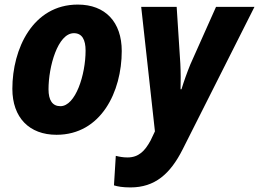

<svg xmlns="http://www.w3.org/2000/svg" viewBox="-20 -579 1132 839"><path d="M227 10C422 10 512 -179 512 -356C512 -483 440 -559 320 -559C123 -559 34 -365 34 -191C34 -65 108 10 227 10ZM550 240C657 240 724 181 778 74L1092 -549H924L812 -298C798 -264 783 -222 773 -189H769C770 -223 770 -264 768 -301L752 -549H597L657 -5L638 35C613 81 586 109 537 109C518 109 502 106 486 102L478 231C494 236 516 240 550 240ZM244 -115C209 -115 192 -141 192 -189C192 -287 232 -434 303 -434C339 -434 354 -405 354 -358C354 -252 310 -115 244 -115Z"/></svg>

Font: Noto Sans SemiCondensed ExtraBold
Style: Italic
Weight: 800
Width: 4
Italic angle: -12°
Designer: Monotype Design Team
Foundry: Monotype Imaging Inc.
Version: Version 2.013